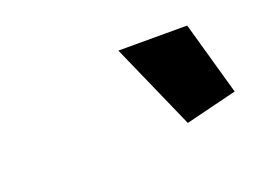

<svg xmlns="http://www.w3.org/2000/svg" viewBox="-39 -800 362 270"><g transform="rotate(-20 142.0 -665.5)"><path d="M150 -730H253L284 -620L207 -601Z"/></g></svg>

Font: Raleway SemiBold
Style: Italic
Weight: 600
Italic angle: -12°
Designer: Matt McInerney, Pablo Impallari, Rodrigo Fuenzalida
Foundry: Matt McInerney, Pablo Impallari, Rodrigo Fuenzalida
Version: Version 4.026